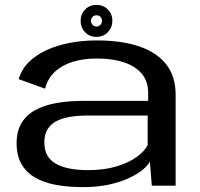

<svg xmlns="http://www.w3.org/2000/svg" viewBox="-20 -760 818 786"><path d="M319 6Q378.5 6 425.5 -4.2Q472.5 -14.5 507 -30.5Q541.5 -46.5 563.2 -64.2Q585 -82 593.5 -98.5L601.5 0H699V-372Q699 -447.5 660.5 -496.5Q622 -545.5 549.8 -570Q477.5 -594.5 375.5 -594.5Q318.5 -594.5 266 -584.5Q213.5 -574.5 170.8 -555Q128 -535.5 98.2 -506Q68.5 -476.5 56.5 -436L164.5 -397Q175 -438.5 204.5 -466Q234 -493.5 278 -507Q322 -520.5 376.5 -520.5Q440.5 -520.5 487.5 -504.8Q534.5 -489 560.5 -458Q586.5 -427 586.5 -380V-347H319.5Q260 -347 210 -338Q160 -329 123.8 -309Q87.5 -289 67.8 -255.8Q48 -222.5 48 -173.5Q48 -123 67.8 -88.5Q87.5 -54 124 -33Q160.5 -12 210 -3Q259.5 6 319 6ZM339.5 -63.5Q303 -63.5 270.8 -69Q238.5 -74.5 213.8 -87Q189 -99.5 175.2 -121.2Q161.5 -143 161.5 -177Q161.5 -210 175.2 -231.8Q189 -253.5 213.2 -265.2Q237.5 -277 269 -282Q300.5 -287 335.5 -287H584.5V-166Q572 -141 539.2 -117.2Q506.5 -93.5 456.2 -78.5Q406 -63.5 339.5 -63.5ZM375 -609Q403 -609 421.5 -628.2Q440 -647.5 440 -675Q440 -702.5 421.5 -721.2Q403 -740 375 -740Q347 -740 328.5 -721.2Q310 -702.5 310 -675Q310 -647 328.5 -628Q347 -609 375 -609ZM375 -651.5Q366 -651.5 359.2 -658.2Q352.5 -665 352.5 -675Q352.5 -685 359.2 -691.2Q366 -697.5 375 -697.5Q384.5 -697.5 391 -691.2Q397.5 -685 397.5 -675Q397.5 -665 391 -658.2Q384.5 -651.5 375 -651.5Z"/></svg>

Font: Anybody Expanded
Style: Regular
Weight: 400
Width: 7
Version: Version 1.113;gftools[0.9.25]